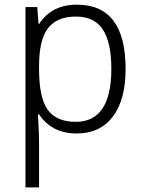

<svg xmlns="http://www.w3.org/2000/svg" viewBox="-20 -561 615 821"><path d="M147 -71.8H142.1Q143.1 -49.8 144.5 -28.3Q147 18.1 147 46.9V240.2H88.9V-530.8H139.2L145 -458H147Q200.2 -541 309.1 -541Q517.1 -541 517.1 -266.1Q517.1 -134.3 462.4 -62.3Q407.7 9.8 308.1 9.8Q202.1 9.8 147 -71.8ZM147 -278.8V-266.1Q147 -142.6 184.3 -91.3Q221.7 -40 304.2 -40Q456.1 -40 456.1 -267.1Q456.1 -378.9 419.9 -434.6Q383.8 -490.2 304.2 -490.2Q224.1 -490.2 185.5 -440.7Q147 -391.1 147 -278.8Z"/></svg>

Font: Droid Sans TV
Style: Regular
Weight: 300
Version: Version 1.00